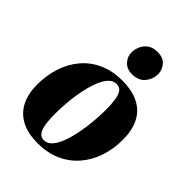

<svg xmlns="http://www.w3.org/2000/svg" viewBox="-222 -873 997 997"><g transform="rotate(45 277.0 -374.0)"><path d="M316 -527.5Q392 -527.5 440.8 -501.2Q489.5 -475 512.8 -426.8Q536 -378.5 536 -312Q536 -245.5 516.5 -186.5Q497 -127.5 458.5 -82.2Q420 -37 364 -11.5Q308 14 236 14Q161 14 112.8 -12.5Q64.5 -39 41.2 -87.2Q18 -135.5 18 -199Q18 -268 37.5 -327.8Q57 -387.5 95.2 -432.5Q133.5 -477.5 189 -502.5Q244.5 -527.5 316 -527.5ZM307.5 -494Q282 -494 262.5 -471.8Q243 -449.5 229.5 -412.8Q216 -376 207.2 -331.8Q198.5 -287.5 194.8 -241.8Q191 -196 191 -157.5Q191 -120 195.2 -88.5Q199.5 -57 211.5 -38.5Q223.5 -20 247 -20Q272.5 -20 292 -42.2Q311.5 -64.5 325 -101.8Q338.5 -139 347 -183.8Q355.5 -228.5 359.5 -274.2Q363.5 -320 363.5 -359Q363.5 -400.5 359 -430.8Q354.5 -461 342.8 -477.5Q331 -494 307.5 -494ZM327.5 -586Q289.5 -586 267.8 -610.2Q246 -634.5 246.5 -665Q247 -704.5 271.5 -733.2Q296 -762 340 -762Q383.5 -762 404 -737Q424.5 -712 424.5 -683Q424.5 -645.5 400.2 -615.8Q376 -586 327.5 -586Z"/></g></svg>

Font: Merriweather 120pt Black
Style: Italic
Weight: 900
Italic angle: -7.8°
Version: Version 2.101